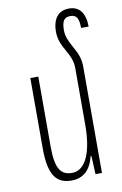

<svg xmlns="http://www.w3.org/2000/svg" viewBox="-88 -817 559 877"><g transform="rotate(-10 192.0 -378.0)"><path d="M314 -492C314 -530 304 -555 282 -593C264 -626 256 -646 256 -672C256 -713 266 -731 296 -731C325 -731 335 -713 335 -669H370C370 -732 344 -766 295 -766C254 -766 219 -741 219 -671C219 -638 230 -612 249 -579C267 -547 277 -524 277 -492V-231C277 -101 242 -24 180 -24C129 -24 104 -55 104 -159V-484H67V-157C67 -27 106 10 172 10C225 10 261 -21 276 -84H280L284 0H314Z"/></g></svg>

Font: Noto Sans Armenian ExtraCondensed ExtraLight
Style: Regular
Weight: 200
Width: 2
Designer: Monotype Design Team
Foundry: Monotype Imaging Inc.
Version: Version 2.008